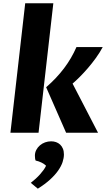

<svg xmlns="http://www.w3.org/2000/svg" viewBox="-20 -802 658 1160"><path d="M132.3 -782.2H302.2L212.9 0H43ZM379.4 0 258.8 -274.9Q321.8 -329.6 366.9 -389.4Q412.1 -449.2 441.9 -517.6H600.6Q583 -484.4 559.3 -451.7Q535.6 -418.9 510.7 -390.1Q485.8 -361.3 461.7 -337.2Q437.5 -313 418.5 -296.9L572.3 0ZM166 302.7Q181.2 291 195.3 278.1Q209.5 265.1 221.7 251.5Q233.9 237.8 243.4 224.6Q252.9 211.4 258.3 199.2Q247.6 188.5 230.7 180.2Q213.9 171.9 195.3 168Q192.9 162.6 191.9 154.8Q190.9 147 190.9 138.7Q190.9 119.6 199.2 103.8Q207.5 87.9 221.2 76.2Q234.9 64.5 252.4 58.1Q270 51.8 289.1 51.8Q304.7 51.8 318.6 56.6Q332.5 61.5 343.3 71.5Q354 81.5 360.1 96.4Q366.2 111.3 366.2 131.3Q366.2 152.3 358.2 177Q350.1 201.7 331.5 228.3Q313 254.9 282.7 282.7Q252.4 310.5 208.5 337.9Z"/></svg>

Font: Proza Libre
Style: Bold Italic
Weight: 700
Designer: Jasper de Waard
Foundry: Jasper de Waard
Version: Version 1.000; ttfautohint (v1.4.1.8-43bc)